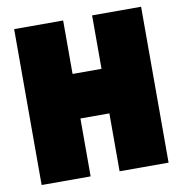

<svg xmlns="http://www.w3.org/2000/svg" viewBox="-79 -774 808 849"><g transform="rotate(-10 325.0 -350.0)"><path d="M40 0V-700H260V-460H390V-700H610V0H390V-260H260V0Z"/></g></svg>

Font: Tektur Black
Style: Regular
Weight: 900
Designer: Adam Jagosz
Foundry: Adam Jagosz
Version: Version 1.005;gftools[0.9.30]